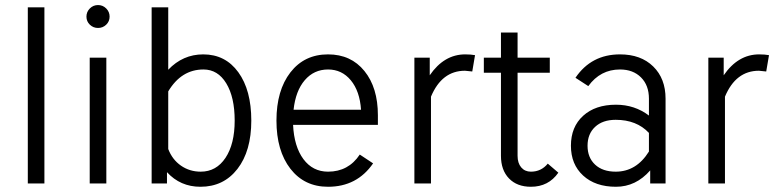

<svg xmlns="http://www.w3.org/2000/svg" viewBox="-20 -712 3004 745"><path d="M152.3 0H87.9V-683.6H152.3Z M392.6 0H328.1V-488.3H392.6ZM328.6 -616.2Q315.4 -628.9 315.4 -647.5Q315.4 -666 328.6 -679.2Q341.8 -692.4 360.4 -692.4Q378.9 -692.4 392.1 -679.2Q405.3 -666 405.3 -647.5Q405.3 -628.9 392.1 -616.2Q378.9 -603.5 360.4 -603.5Q341.8 -603.5 328.6 -616.2Z M568.4 -683.6H632.8V-441.4Q689.5 -501 768.6 -501Q854.5 -501 904.8 -431.6Q955.1 -362.3 955.1 -244.1Q955.1 -126 901.4 -56.6Q847.7 12.7 757.8 12.7Q679.7 12.7 627.9 -43.9V0H568.4ZM632.8 -133.8Q648.4 -92.8 682.1 -69.3Q715.8 -45.9 758.8 -45.9Q819.3 -45.9 855 -99.6Q890.6 -153.3 890.6 -244.1Q890.6 -335 857.9 -388.7Q825.2 -442.4 769.5 -442.4Q683.6 -442.4 632.8 -357.4Z M1252.9 12.7Q1161.1 12.7 1106.9 -57.1Q1052.7 -127 1052.7 -244.1Q1052.7 -361.3 1106.9 -431.2Q1161.1 -501 1252.9 -501Q1341.8 -501 1394 -436.5Q1446.3 -372.1 1446.3 -264.6V-227.5H1117.2Q1121.1 -143.6 1157.2 -94.7Q1193.4 -45.9 1252.9 -45.9Q1332 -45.9 1376 -112.3L1427.7 -78.1Q1365.2 12.7 1252.9 12.7ZM1252.9 -442.4Q1198.2 -442.4 1162.6 -400.9Q1127 -359.4 1119.1 -286.1H1380.9Q1376 -358.4 1341.3 -400.4Q1306.6 -442.4 1252.9 -442.4Z M1812.5 -434.6 1784.2 -437.5Q1694.3 -437.5 1652.3 -336.9V0H1587.9V-488.3H1647.5V-419.9Q1703.1 -501 1785.2 -501Q1806.6 -501 1823.2 -498Z M1857.4 -488.3H1923.8V-585.9H1988.3V-488.3H2113.3V-429.7H1988.3V-107.4Q1988.3 -79.1 2002.4 -62.5Q2016.6 -45.9 2040 -45.9Q2080.1 -45.9 2105.5 -77.1L2146.5 -42Q2108.4 12.7 2040 12.7Q1986.3 12.7 1955.1 -19.5Q1923.8 -51.8 1923.8 -107.4V-429.7H1857.4Z M2502.9 -50.8Q2447.3 12.7 2370.1 12.7Q2290 12.7 2242.7 -30.8Q2195.3 -74.2 2195.3 -146.5Q2195.3 -219.7 2242.7 -262.7Q2290 -305.7 2370.1 -305.7Q2442.4 -305.7 2498 -263.7V-329.1Q2498 -380.9 2467.3 -411.6Q2436.5 -442.4 2385.7 -442.4Q2309.6 -442.4 2262.7 -377.9L2212.9 -410.2Q2274.4 -501 2385.7 -501Q2466.8 -501 2514.6 -454.1Q2562.5 -407.2 2562.5 -329.1V0H2502.9ZM2369.1 -45.9Q2449.2 -45.9 2498 -124V-196.3Q2450.2 -247.1 2369.1 -247.1Q2318.4 -247.1 2289.1 -219.7Q2259.8 -192.4 2259.8 -146.5Q2259.8 -100.6 2289.1 -73.2Q2318.4 -45.9 2369.1 -45.9Z M2953.1 -434.6 2924.8 -437.5Q2835 -437.5 2793 -336.9V0H2728.5V-488.3H2788.1V-419.9Q2843.8 -501 2925.8 -501Q2947.3 -501 2963.9 -498Z"/></svg>

Font: Lohit Devanagari
Style: Regular
Weight: 400
Version: 2.95.4